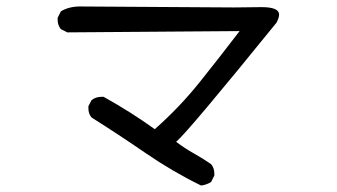

<svg xmlns="http://www.w3.org/2000/svg" viewBox="-20 -591 1040 593"><path d="M601 -18Q513 -61 430 -118Q347 -175 263 -228Q253 -239 253 -257V-263L263 -282Q276 -292 294 -292H300Q386 -244 458 -192Q534 -259 596.5 -337Q659 -415 720 -495L188 -491L168 -501Q158 -513 158 -530V-536L168 -556Q193 -571 227 -571L703 -568L788 -569Q842 -569 842 -546Q842 -536 834 -521Q560 -183 524 -153Q552 -132 579 -117Q606 -102 632 -84Q642 -72 642 -55V-49L632 -29Q618 -20 601 -18Z"/></svg>

Font: Xiaolai Mono SC
Style: Regular
Weight: 400
Monospace: yes
Designer: LXGW / Nozomi Seto
Version: Version 3.113;September 30, 2024